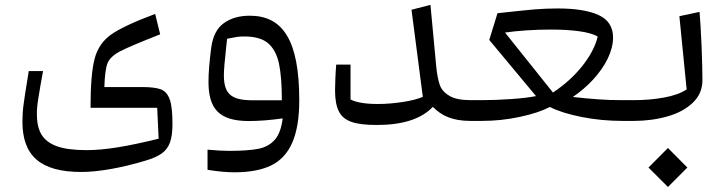

<svg xmlns="http://www.w3.org/2000/svg" viewBox="-20 -495 2955 786"><path d="M623.5 -53.7 629.4 72.8C500.5 104.5 410.2 119.6 334.5 119.6C282.7 119.6 242.2 114.3 212.4 103.5C153.3 82 130.9 40.5 130.9 -29.8C130.9 -46.9 132.8 -68.4 137.2 -94.2C141.1 -120.1 147.5 -156.7 156.2 -204.1H97.7L92.8 -173.3C85.4 -128.9 80.1 -94.2 76.7 -68.8C73.2 -43.5 71.8 -19.5 71.8 2.9C71.8 141.1 143.6 209 313 209C384.8 209 480.5 191.4 575.7 162.6C604.5 154.3 627 144 642.6 132.8C673.8 109.9 686 75.7 686 12.7C686 -32.7 682.6 -65.9 675.3 -86.9C668 -107.9 656.2 -122.1 639.6 -128.9C622.6 -135.3 596.7 -138.7 562 -138.7H407.2C408.7 -186 413.1 -218.8 420.4 -236.8C427.7 -254.4 444.3 -270.5 471.2 -284.7C498 -298.8 552.7 -321.8 635.7 -354.5L615.2 -438C529.8 -406.2 469.7 -377.9 435.5 -354C401.4 -330.1 378.9 -297.4 367.7 -255.9C356.4 -214.4 350.6 -147 350.6 -53.7Z M829.6 200.2C872.1 207 908.7 210.4 939 210.4C1000.5 210.4 1050.8 201.2 1089.4 182.6C1166.5 145 1205.1 61.5 1205.1 -85C1205.1 -331.1 1137.2 -430.7 1002.4 -430.7C960 -430.7 924.3 -420.4 896.5 -400.4C868.2 -380.4 851.1 -346.7 844.7 -299.8C837.4 -243.7 833.5 -197.3 833.5 -161.1C833.5 -52.7 873.5 0.5 999 0.5C1038.1 0.5 1084 -2.9 1137.2 -10.3C1132.3 29.3 1121.6 58.6 1104.5 77.6C1087.4 96.7 1064.9 108.9 1037.1 114.3C1009.3 119.6 969.7 122.6 919.4 122.6C895.5 122.6 865.2 121.1 829.6 117.7ZM896.5 -188C896.5 -208 899.9 -246.6 906.2 -304.2L909.7 -336.4C929.7 -340.3 943.8 -342.8 952.1 -344.2C960 -345.2 969.7 -345.7 981 -345.7C1023.4 -345.7 1055.7 -336.4 1077.6 -317.9C1099.6 -298.8 1114.3 -271 1122.1 -234.4C1129.9 -197.8 1133.8 -147.5 1133.8 -84.5H1013.7C925.3 -84.5 896.5 -111.3 896.5 -188Z M1522.9 16.6C1628.9 16.6 1705.6 -8.3 1752 -57.6C1786.6 -22 1831.1 0 1906.7 0H1950.7V-85H1906.7C1868.2 -85 1838.9 -90.8 1819.3 -103C1799.3 -114.7 1786.1 -129.9 1779.8 -148.9C1773.4 -168 1768.6 -193.4 1765.6 -225.1L1742.2 -475.1L1664.6 -455.1L1710.9 -98.6C1690.9 -89.8 1664.1 -83 1629.4 -77.6C1594.7 -72.3 1560.5 -69.3 1526.9 -69.3C1475.1 -69.3 1438 -75.7 1415 -87.9V-230.5H1356.4C1355 -215.8 1354 -197.8 1353 -176.8C1352.1 -155.8 1351.6 -138.7 1351.6 -125.5C1351.6 -87.9 1356.9 -59.1 1367.2 -39.1C1387.7 1.5 1432.6 16.6 1522.9 16.6Z M2489.7 -341.3C2489.7 -384.8 2469.7 -415.5 2430.2 -433.6C2390.1 -451.7 2334.5 -460.4 2262.7 -460.4C2231.4 -460.4 2199.7 -459 2167 -456.5C2134.3 -453.6 2093.3 -449.2 2043.5 -443.8L2016.6 -440.9L1982.9 -331.5L2174.3 -101.6C2147 -96.2 2112.8 -92.3 2071.3 -89.4C2029.8 -86.4 1989.3 -85 1950.7 -85H1906.7V0H1950.7C2004.9 0 2057.1 -5.4 2108.4 -16.6C2159.2 -27.3 2200.2 -41 2231 -57.1C2263.7 -40.5 2306.6 -26.9 2360.8 -16.1C2415 -5.4 2471.2 0 2529.8 0H2573.2V-85H2529.8C2493.2 -85 2460 -85.9 2429.2 -88.4C2398.4 -90.3 2363.8 -93.8 2325.2 -98.1C2355.5 -118.7 2383.3 -142.6 2408.2 -169.4C2458 -223.6 2489.7 -285.2 2489.7 -341.3ZM2426.8 -345.2C2417.5 -305.7 2396 -265.6 2363.3 -224.1C2330.1 -182.6 2290 -147 2243.7 -116.2L2047.4 -361.8C2097.7 -369.1 2168.5 -374 2233.4 -374C2321.8 -374 2395 -365.2 2426.8 -345.2Z M2761.2 -428.7 2791 -128.9C2768.1 -113.8 2736.8 -102.5 2698.2 -95.7C2659.7 -88.4 2617.7 -85 2573.2 -85H2529.3V0H2573.2C2623.5 0 2669.9 -6.3 2712.9 -18.6C2755.9 -30.8 2790.5 -49.8 2816.4 -74.7C2842.3 -99.6 2855.5 -130.4 2855.5 -166C2855.5 -199.2 2854.5 -245.6 2852.1 -305.2C2849.6 -364.3 2846.7 -411.6 2843.8 -446.3ZM2634.8 190.9 2714.4 270.5 2793.9 190.9 2714.4 110.8Z"/></svg>

Font: SG Kara Light
Style: Regular
Weight: 400
Designer: Damoon Khanjanzadeh
Version: Version 1.000